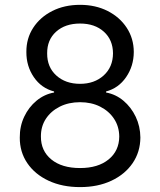

<svg xmlns="http://www.w3.org/2000/svg" viewBox="-20 -757 656 787"><path d="M308.2 9.9Q235.1 9.9 179.2 -16.2Q123.2 -42.3 92 -88.2Q60.7 -134.2 61.1 -193.2Q60.7 -239.3 79.2 -278.6Q97.7 -317.8 129.8 -344.3Q161.9 -370.7 201.7 -377.8V-382.1Q149.5 -395.6 118.6 -440.9Q87.7 -486.2 88.1 -544Q87.7 -599.4 116.1 -643.1Q144.5 -686.8 194.4 -712Q244.3 -737.2 308.2 -737.2Q371.4 -737.2 421.2 -712Q470.9 -686.8 499.5 -643.1Q528.1 -599.4 528.4 -544Q528.1 -486.2 497 -440.9Q465.9 -395.6 414.8 -382.1V-377.8Q454.2 -370.7 485.8 -344.3Q517.4 -317.8 536.2 -278.6Q555 -239.3 555.4 -193.2Q555 -134.2 523.6 -88.2Q492.2 -42.3 436.6 -16.2Q381 9.9 308.2 9.9ZM308.2 -68.2Q382.1 -68.2 425.2 -103.5Q468.4 -138.8 468.8 -197.4Q468.4 -238.6 447.4 -270.2Q426.5 -301.8 390.4 -320Q354.4 -338.1 308.2 -338.1Q261.7 -338.1 225.3 -320Q188.9 -301.8 168.1 -270.2Q147.4 -238.6 147.7 -197.4Q147.4 -138.8 190.3 -103.5Q233.3 -68.2 308.2 -68.2ZM308.2 -413.4Q366.8 -413.4 404.8 -447.6Q442.8 -481.9 443.2 -538.4Q442.8 -593.8 405.7 -627.1Q368.6 -660.5 308.2 -660.5Q247.2 -660.5 210 -627.1Q172.9 -593.8 173.3 -538.4Q172.9 -481.9 210.8 -447.6Q248.6 -413.4 308.2 -413.4Z"/></svg>

Font: Inter UI
Style: Regular
Weight: 400
Designer: Rasmus Andersson
Foundry: rsms
Version: 3.2;8d6f07862